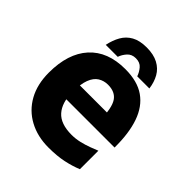

<svg xmlns="http://www.w3.org/2000/svg" viewBox="-189 -798 940 940"><g transform="rotate(45 281.0 -328.5)"><path d="M295 15Q219 15 160.5 -16.5Q102 -48 69.5 -106.5Q37 -165 37 -246Q37 -378 102.5 -450.5Q168 -523 290 -523Q374 -523 425.5 -487Q477 -451 501 -382Q525 -313 524 -214H139L123 -309H401L379 -262Q378 -343 356 -376Q334 -409 284 -409Q256 -409 233.5 -395Q211 -381 198.5 -348.5Q186 -316 186 -259Q186 -187 220.5 -148Q255 -109 331 -109Q359 -109 386.5 -115.5Q414 -122 438 -131Q462 -140 479 -147V-19Q443 -4 398.5 5.5Q354 15 295 15ZM289 -672Q337 -672 369 -655Q401 -638 418 -608Q435 -578 440 -539H356Q349 -560 333.5 -578.5Q318 -597 289 -597Q261 -597 244.5 -578.5Q228 -560 221 -539H138Q146 -578 163 -608Q180 -638 210.5 -655Q241 -672 289 -672Z"/></g></svg>

Font: Maven Pro
Style: Bold
Weight: 700
Designer: Joe Prince
Foundry: Joe Prince
Version: Version 2.103